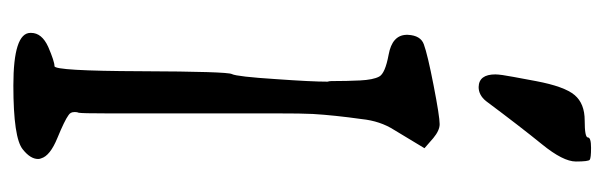

<svg xmlns="http://www.w3.org/2000/svg" viewBox="-338 -590 931 296"><g transform="rotate(90 128.0 -442.5)"><path d="M114.7 -714.4Q95.2 -714.8 95.2 -740.2Q95.2 -743.7 96.2 -751.2Q97.2 -758.8 105.5 -802.7Q113.8 -846.7 127 -862.3Q140.1 -877.9 166.3 -877.9Q192.4 -877.9 192.4 -882.8Q192.4 -887.7 208.3 -887.7Q224.1 -887.7 226.8 -885.7Q229.5 -883.8 229.5 -864.3Q229.5 -844.7 202.9 -812Q176.3 -779.3 136.2 -725.6Q127 -714.4 114.7 -714.4ZM210.9 -11.7Q193.4 2.9 112.3 2.9Q31.2 2.9 31.2 -23.4V-24.4Q31.2 -41 52.7 -50.8Q75.2 -60.5 82.5 -60.5Q89.8 -60.5 90.3 -193.8Q90.8 -327.1 94.7 -334Q98.6 -341.8 102.5 -402.3Q106.4 -457 106.4 -481.4Q105.5 -484.4 105.5 -487.3Q105.5 -511.7 104.5 -531.7Q103.5 -551.8 98.6 -561Q93.8 -570.3 64.5 -575.7Q35.2 -581.1 34.2 -602.5Q34.2 -602.5 34.2 -605.5Q35.2 -625 48.8 -629.9Q64.5 -635.7 112.3 -645Q160.2 -654.3 171.9 -654.3Q181.6 -654.3 193.4 -644.5L209 -630.9L180.7 -584Q167 -562.5 164.1 -534.2Q158.2 -492.2 156.2 -459Q155.3 -443.4 155.3 -399.4Q155.3 -399.4 155.3 -347.7Q155.3 -347.7 155.3 -266.6V-187.5Q155.3 -187.5 155.3 -140.6Q155.3 -102.5 154.3 -97.7Q153.3 -95.7 153.3 -92.8Q153.3 -91.8 153.3 -90.8Q153.3 -85 158.2 -82Q166 -76.2 193.4 -64.9Q220.7 -53.7 224.6 -40Q225.6 -38.1 225.6 -35.2Q225.6 -23.4 210.9 -11.7Z"/></g></svg>

Font: Drukaatie burti
Style: Light
Weight: 300
Version: Version 0.14